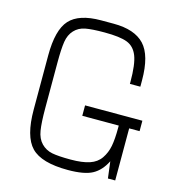

<svg xmlns="http://www.w3.org/2000/svg" viewBox="-106 -790 812 890"><g transform="rotate(15 300.0 -345.0)"><path d="M300 10Q379 10 417.5 -11Q456 -32 480 -80L475 -125V-240Q475 -185 468.5 -151Q462 -117 443.5 -90Q425 -63 390.5 -51.5Q356 -40 300 -40Q241 -40 210.5 -46Q180 -52 158.5 -74Q137 -96 131 -133.5Q125 -171 125 -240V-350H75V-220Q75 -91 124 -40.5Q173 10 300 10ZM270 -700Q164 -700 119.5 -651Q75 -602 75 -480V-350H125V-460Q125 -525 130.5 -559.5Q136 -594 156.5 -616Q177 -638 208.5 -644Q240 -650 300 -650V-700ZM330 -700H300V-650Q374 -650 409 -636.5Q444 -623 459.5 -583.5Q475 -544 475 -460V-450H525V-480Q525 -600 478 -650Q431 -700 330 -700ZM525 0V-300H475V-125L480 -80L490 0ZM300 -250H575V-300H300Z"/></g></svg>

Font: Millimetre
Style: Light
Weight: 200
Designer: Jérémy Landes
Version: Version 1.0